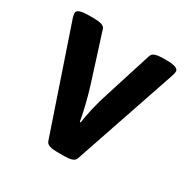

<svg xmlns="http://www.w3.org/2000/svg" viewBox="-127 -638 738 754"><g transform="rotate(30 242.5 -261.5)"><path d="M226 2Q207 2 193.5 -2Q180 -6 176 -17L16 -488Q15 -493 14 -497Q13 -501 13 -505Q13 -525 67 -525H91Q110 -525 124 -521Q138 -517 141 -506L209 -292Q221 -253 230.5 -214Q240 -175 245 -145H249Q253 -174 262 -213.5Q271 -253 286 -298L352 -506Q356 -517 369.5 -521Q383 -525 403 -525H420Q473 -525 473 -505Q473 -498 470 -488L310 -17Q306 -6 292.5 -2Q279 2 259 2Z"/></g></svg>

Font: Asap SemiBold
Style: Regular
Weight: 600
Designer: Pablo Cosgaya
Foundry: Omnibus-Type
Version: Version 3.001; ttfautohint (v1.8.3)